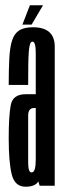

<svg xmlns="http://www.w3.org/2000/svg" viewBox="-20 -710 245 734"><path d="M131.6 0 116.7 -47.9V-370.7Q116.7 -464.4 116.7 -507.7Q116.7 -550.9 104.1 -550.9L106 -605.8Q189.4 -605.8 189.3 -531.1Q189.2 -456.4 189.2 -332.1V0ZM77.7 3.8Q36.6 3.8 24.9 -43.1Q13.3 -90 13.3 -180.8Q13.3 -266.6 21.1 -308.2Q28.9 -349.8 78.2 -349.8Q99.8 -349.8 121.9 -349.8V-297.1Q116.9 -297.1 110.1 -297.1Q87.7 -297.1 87.7 -268Q87.7 -238.8 87.7 -181.5Q87.7 -126.9 87.7 -88.8Q87.7 -50.8 100.3 -50.8Q109.5 -50.8 113.1 -64Q116.7 -77.2 116.7 -100.2L138.2 -87Q138.2 -46.3 128.7 -21.3Q119.1 3.8 77.7 3.8ZM13.3 -385.4Q13.3 -446.2 15.7 -488.4Q18 -530.6 26.6 -556.5Q35.1 -582.4 54 -594.1Q72.8 -605.8 106 -605.8L106.6 -579.6L104.1 -550.9Q98 -550.9 94.8 -541.2Q91.6 -531.5 90 -511.4Q88.5 -491.3 88.1 -459.9Q87.7 -428.6 87.7 -385.4ZM65.7 -616 94.3 -689.8H144.4L100.9 -616Z"/></svg>

Font: Anybody UltraCondensed Thin
Style: Regular
Weight: 100
Width: 1
Designer: Tyler Finck
Foundry: Etcetera Type Company
Version: Version 1.110